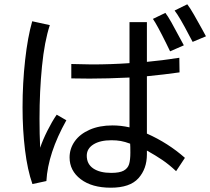

<svg xmlns="http://www.w3.org/2000/svg" viewBox="-20 -865 979 894"><path d="M664 -164V-146Q664 -79 624.5 -35Q585 9 496 9Q408 9 356 -30.5Q304 -70 304 -132Q304 -173 328 -207Q352 -241 397.5 -261Q443 -281 504 -281Q543 -281 583 -272V-504Q480 -499 397 -499Q340 -499 312 -500V-567Q374 -565 407 -565Q496 -565 583 -571V-762H664V-577Q731 -583 815 -596L816 -528Q746 -518 664 -510V-243Q763 -199 841 -130L800 -68Q767 -99 736 -120Q705 -141 664 -164ZM85 -365Q85 -478 97 -585.5Q109 -693 130 -766L212 -748Q187 -672 175.5 -556Q164 -440 164 -312Q164 -240 167 -177Q179 -213 200.5 -256Q222 -299 244 -331L289 -305Q203 -151 196 -22L131 -8Q108 -73 96.5 -166.5Q85 -260 85 -365ZM499 -212Q446 -212 415 -192.5Q384 -173 384 -140Q384 -101 414.5 -80.5Q445 -60 498 -60Q537 -60 556 -70.5Q575 -81 581 -100.5Q587 -120 587 -155Q587 -185 586 -196Q562 -205 542.5 -208.5Q523 -212 499 -212ZM754 -663Q711 -750 692 -777L750 -805Q761 -791 778 -761Q795 -731 810 -702L836 -654L772 -626ZM862 -698Q817 -785 793 -816L852 -845Q864 -830 883.5 -796Q903 -762 920 -731L939 -696L877 -670Q870 -684 862 -698Z"/></svg>

Font: Kakao Big Sans
Style: Regular
Weight: 400
Designer: Park Young-rak; Lee Sang-min; Kim Jung-jin; Min Bon; Park Min-gyu;
Foundry: Kakao Corporation
Version: Version 2.003